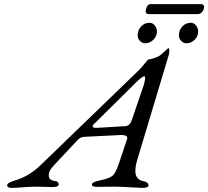

<svg xmlns="http://www.w3.org/2000/svg" viewBox="-20 -911 1015 936"><path d="M714 -891H962Q967 -891 971 -887Q975 -883 975 -879Q975 -864 965.5 -853Q956 -842 944 -842H704Q699 -842 694.5 -845.5Q690 -849 690 -854Q690 -865 696 -878Q702 -891 714 -891ZM709 -800Q724 -800 734.5 -787Q745 -774 745 -757Q745 -734 727.5 -717Q710 -700 688 -700Q673 -700 662 -712Q651 -724 651 -739Q651 -764 668 -782Q685 -800 709 -800ZM910 -800Q925 -800 935.5 -787Q946 -774 946 -757Q946 -734 929 -717Q912 -700 889 -700Q874 -700 863 -712Q852 -724 852 -739Q852 -764 869 -782Q886 -800 910 -800ZM640 -506 442 -310Q430 -301 432 -293.5Q434 -286 458 -288L592 -296Q613 -298 622 -324L680 -494Q684 -507 686 -517.5Q688 -528 687.5 -533.5Q687 -539 684 -539Q673 -539 640 -506ZM672 5Q661 5 614 2Q567 -1 544 -1Q524 -1 492.5 -0.5Q461 0 452 0Q428 0 428 -12Q428 -23 465 -31Q514 -41 529 -54.5Q544 -68 559 -112L600 -235Q603 -243 595 -248Q587 -253 572 -253L391 -244Q372 -244 356 -226L240 -102Q220 -80 218 -63Q216 -46 224 -38.5Q232 -31 241 -30Q256 -28 261 -24Q266 -20 266 -12Q266 1 235 1Q229 1 199.5 0Q170 -1 151 -1Q129 -1 90.5 2Q52 5 38 5Q15 5 15 -8Q15 -20 52 -31Q122 -51 180 -108L652 -564Q664 -575 676.5 -590.5Q689 -606 696 -614Q703 -622 706 -622Q721 -622 752 -636Q759 -639 770.5 -649.5Q782 -660 790.5 -668Q799 -676 801 -676Q804 -676 805 -672Q806 -668 805.5 -660.5Q805 -653 803 -644L648 -128Q622 -39 678 -28Q704 -23 704 -7Q704 5 672 5Z"/></svg>

Font: EB Garamond 12
Style: Italic
Weight: 400
Italic angle: -17°
Version: Version 0.016; ttfautohint (v1.8.4)